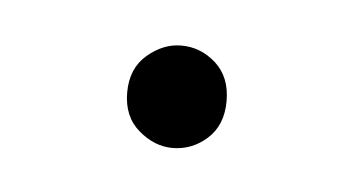

<svg xmlns="http://www.w3.org/2000/svg" viewBox="-24 -328 235 127"><g transform="rotate(5 93.0 -264.0)"><path d="M93 -230Q81 -230 70.5 -239Q60 -248 60 -264Q60 -280 70.5 -289Q81 -298 93 -298Q106 -298 116 -289Q126 -280 126 -264Q126 -248 116 -239Q106 -230 93 -230Z"/></g></svg>

Font: Murecho Thin Thin
Style: Regular
Weight: 250
Version: Version 1.010